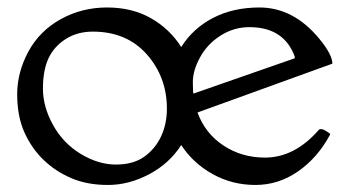

<svg xmlns="http://www.w3.org/2000/svg" viewBox="-20 -496 959 524"><path d="M785.2 -339.4Q756.3 -421.9 660.6 -421.9Q618.2 -421.9 582 -398.9Q545.9 -376 526.1 -339.8Q506.3 -303.7 506.3 -272Q506.3 -240.2 508.3 -240.7L784.2 -336.9V-339.8ZM519 -189Q540 -131.8 589.8 -98.9Q639.6 -65.9 703.1 -65.9Q784.2 -65.9 850.1 -141.6Q857.4 -148.9 880.4 -131.3Q881.8 -130.4 879.9 -127Q846.7 -65.4 793.5 -28.3Q740.2 8.8 677 8.8Q613.8 8.8 560.5 -20.8Q507.3 -50.3 474.6 -100.1Q441.9 -49.3 386.7 -20.3Q331.5 8.8 274.7 8.8Q217.8 8.8 174.6 -9.8Q131.3 -28.3 98.9 -59.6Q66.4 -90.8 46.6 -134.8Q26.9 -178.7 26.9 -238.8Q26.9 -298.8 57.6 -355.5Q88.4 -412.1 146 -443.8Q203.6 -475.6 272 -475.6Q340.3 -475.6 391.6 -446.5Q442.9 -417.5 474.6 -367.7Q506.8 -418.9 561.8 -447.3Q616.7 -475.6 688 -475.6Q780.8 -475.6 851.1 -390.6Q886.7 -347.7 887.2 -322.3ZM435.5 -199.2Q435.5 -285.6 380.6 -347.7Q325.7 -409.7 233.4 -409.7Q190.9 -409.7 159.2 -389.4Q127.4 -369.1 112.3 -336.7Q97.2 -304.2 97.2 -254.4Q97.2 -204.6 124.8 -154.8Q152.3 -105 200.4 -75.9Q248.5 -46.9 296.1 -46.9Q343.8 -46.9 373.8 -68.4Q403.8 -89.8 419.7 -124Q435.5 -158.2 435.5 -199.2Z"/></svg>

Font: Della Respira
Style: Regular
Weight: 500
Version: Version 0.201